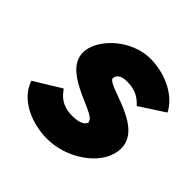

<svg xmlns="http://www.w3.org/2000/svg" viewBox="-155 -725 875 875"><g transform="rotate(45 283.0 -287.0)"><path d="M25 -128 28 -120C60 -36 163 9 263 9C387 9 515 -77 531 -178C558 -342 272 -356 279 -401C282 -417 294 -434 335 -434C378 -434 409 -424 441 -391L446 -386L566 -464L562 -472C519 -544 426 -583 338 -583C220 -583 114 -486 101 -402C80 -260 330 -231 341 -184L342 -181L344 -179C341 -164 322 -146 271 -146C220 -146 186 -163 159 -201L154 -207Z"/></g></svg>

Font: Rabbid Highway Sign IV
Style: BlkObl
Weight: 400
Foundry: Cannot Into Space Fonts
Version: Version 0.277